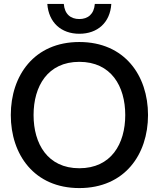

<svg xmlns="http://www.w3.org/2000/svg" viewBox="-20 -946 809 978"><path d="M384 12C615 12 734 -159 734 -360C734 -561 615 -732 384 -732C154 -732 35 -561 35 -360C35 -159 154 12 384 12ZM384 -89C223 -89 151 -213 151 -360C151 -507 223 -631 384 -631C546 -631 618 -507 618 -360C618 -213 546 -89 384 -89ZM384 -774C477 -774 541 -831 547 -926H463C459 -874 428 -849 384 -849C340 -849 309 -874 305 -926H221C228 -831 292 -774 384 -774Z"/></svg>

Font: Aspekta 500
Style: Regular
Weight: 500
Designer: Ivo Dolenc
Version: Version 2.100